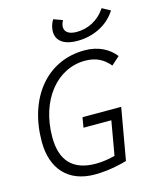

<svg xmlns="http://www.w3.org/2000/svg" viewBox="-135 -1015 901 1116"><g transform="rotate(-15 316.0 -457.5)"><path d="M294.9 9.8C382.8 9.8 460.9 -10.7 489.7 -19.5L544.4 -330.6H311.5L301.3 -270H468.8L433.1 -65.4C401.4 -57.1 361.8 -49.3 317.4 -49.3C181.2 -49.3 111.8 -120.6 111.8 -263.2C111.8 -486.3 240.7 -644 410.2 -644C474.6 -644 518.6 -621.1 557.1 -575.7L606.4 -619.6C568.4 -668.9 505.9 -703.1 423.3 -703.1C191.4 -703.1 45.9 -512.2 45.9 -253.9C45.9 -88.4 138.2 9.8 294.9 9.8ZM398.9 -766.6C493.7 -766.6 578.1 -808.1 626 -877.9L632.3 -887.2L582.5 -914.1L577.1 -906.2C539.1 -851.1 476.6 -817.9 408.2 -817.9C356.9 -817.9 331.1 -839.8 337.4 -877C338.9 -885.3 343.3 -896 348.1 -905.3L294.4 -924.8C285.6 -911.1 278.8 -894 275.9 -877.9C262.7 -807.6 308.6 -766.6 398.9 -766.6Z"/></g></svg>

Font: Cascadia Mono PL Light
Style: Italic
Weight: 300
Italic angle: -10°
Monospace: yes
Designer: Aaron Bell
Foundry: Saja Typeworks
Version: Version 2404.023